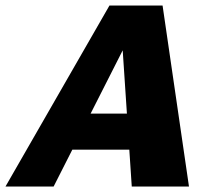

<svg xmlns="http://www.w3.org/2000/svg" viewBox="-51 -678 766 698"><path d="M428 0 391 -556H426L144 0H-31L347 -658H540L636 0ZM111 -134 188 -265H489L525 -134Z"/></svg>

Font: Ysabeau Black
Style: Italic
Weight: 900
Italic angle: -12°
Version: Version 2.000;gftools[0.9.27.dev2+g8671c4b]